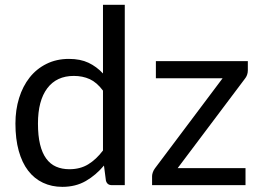

<svg xmlns="http://www.w3.org/2000/svg" viewBox="-20 -756 1064 784"><path d="M400.5 -386Q375.5 -419.5 346.5 -432.8Q317.5 -446 281.5 -446Q211 -446 173 -395.5Q135 -345 135 -251.5Q135 -202 143.5 -166.8Q152 -131.5 168.5 -108.8Q185 -86 209 -75.5Q233 -65 263.5 -65Q307.5 -65 340.2 -85Q373 -105 400.5 -141.5ZM489.5 -736.5V0H436.5Q417.5 0 412.5 -18.5L404.5 -80Q372 -41 330.5 -17Q289 7 234.5 7Q191 7 155.5 -9.8Q120 -26.5 95 -59Q70 -91.5 56.5 -140Q43 -188.5 43 -251.5Q43 -307.5 58 -355.8Q73 -404 101 -439.5Q129 -475 169.8 -495.2Q210.5 -515.5 261.5 -515.5Q308 -515.5 341.2 -499.8Q374.5 -484 400.5 -456V-736.5ZM992 -468.5Q992 -459 988.8 -450Q985.5 -441 980 -434.5L705.5 -69.5H982.5V0H601V-37Q601 -43.5 604 -52.2Q607 -61 613 -69L889 -436.5H616.5V-506.5H992Z"/></svg>

Font: Lato 2
Style: Regular
Weight: 400
Designer: Lukasz Dziedzic with Adam Twardoch and Botio Nikoltchev
Foundry: tyPoland Lukasz Dziedzic
Version: Version 2.015; 2015-08-06; http://www.latofonts.com/